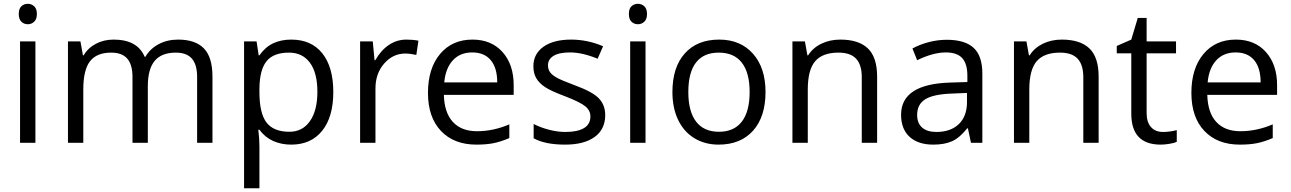

<svg xmlns="http://www.w3.org/2000/svg" viewBox="-20 -754 6817 1014"><path d="M167 0H85.9V-535.2H167ZM79.1 -680.2Q79.1 -708 92.8 -720.9Q106.4 -733.9 127 -733.9Q146.5 -733.9 160.6 -720.7Q174.8 -707.5 174.8 -680.2Q174.8 -652.8 160.6 -639.4Q146.5 -626 127 -626Q106.4 -626 92.8 -639.4Q79.1 -652.8 79.1 -680.2Z M1021 0V-348.1Q1021 -412.1 993.7 -444.1Q966.3 -476.1 908.7 -476.1Q833 -476.1 796.9 -432.6Q760.7 -389.2 760.7 -298.8V0H679.7V-348.1Q679.7 -412.1 652.3 -444.1Q625 -476.1 566.9 -476.1Q490.7 -476.1 455.3 -430.4Q419.9 -384.8 419.9 -280.8V0H338.9V-535.2H404.8L418 -461.9H421.9Q444.8 -501 486.6 -522.9Q528.3 -544.9 580.1 -544.9Q705.6 -544.9 744.1 -454.1H748Q772 -496.1 817.4 -520.5Q862.8 -544.9 920.9 -544.9Q1011.7 -544.9 1056.9 -498.3Q1102.1 -451.7 1102.1 -349.1V0Z M1518.1 9.8Q1465.8 9.8 1422.6 -9.5Q1379.4 -28.8 1350.1 -68.8H1344.2Q1350.1 -22 1350.1 20V240.2H1269V-535.2H1335L1346.2 -461.9H1350.1Q1381.3 -505.9 1422.9 -525.4Q1464.4 -544.9 1518.1 -544.9Q1624.5 -544.9 1682.4 -472.2Q1740.2 -399.4 1740.2 -268.1Q1740.2 -136.2 1681.4 -63.2Q1622.6 9.8 1518.1 9.8ZM1506.3 -476.1Q1424.3 -476.1 1387.7 -430.7Q1351.1 -385.3 1350.1 -286.1V-268.1Q1350.1 -155.3 1387.7 -106.7Q1425.3 -58.1 1508.3 -58.1Q1577.6 -58.1 1616.9 -114.3Q1656.2 -170.4 1656.2 -269Q1656.2 -369.1 1616.9 -422.6Q1577.6 -476.1 1506.3 -476.1Z M2126 -544.9Q2161.6 -544.9 2189.9 -539.1L2178.7 -463.9Q2145.5 -471.2 2120.1 -471.2Q2055.2 -471.2 2009 -418.5Q1962.9 -365.7 1962.9 -287.1V0H1881.8V-535.2H1948.7L1958 -436H1961.9Q1991.7 -488.3 2033.7 -516.6Q2075.7 -544.9 2126 -544.9Z M2496.1 9.8Q2377.4 9.8 2308.8 -62.5Q2240.2 -134.8 2240.2 -263.2Q2240.2 -392.6 2304 -468.8Q2367.7 -544.9 2475.1 -544.9Q2575.7 -544.9 2634.3 -478.8Q2692.9 -412.6 2692.9 -304.2V-252.9H2324.2Q2326.7 -158.7 2371.8 -109.9Q2417 -61 2499 -61Q2585.4 -61 2669.9 -97.2V-24.9Q2627 -6.3 2588.6 1.7Q2550.3 9.8 2496.1 9.8ZM2474.1 -477.1Q2409.7 -477.1 2371.3 -435.1Q2333 -393.1 2326.2 -318.8H2606Q2606 -395.5 2571.8 -436.3Q2537.6 -477.1 2474.1 -477.1Z M3176.3 -146Q3176.3 -71.3 3120.6 -30.8Q3064.9 9.8 2964.4 9.8Q2857.9 9.8 2798.3 -23.9V-99.1Q2836.9 -79.6 2881.1 -68.4Q2925.3 -57.1 2966.3 -57.1Q3029.8 -57.1 3064 -77.4Q3098.1 -97.7 3098.1 -139.2Q3098.1 -170.4 3071 -192.6Q3043.9 -214.8 2965.3 -245.1Q2890.6 -272.9 2859.1 -293.7Q2827.6 -314.5 2812.3 -340.8Q2796.9 -367.2 2796.9 -403.8Q2796.9 -469.2 2850.1 -507.1Q2903.3 -544.9 2996.1 -544.9Q3082.5 -544.9 3165 -509.8L3136.2 -443.8Q3055.7 -477.1 2990.2 -477.1Q2932.6 -477.1 2903.3 -459Q2874 -440.9 2874 -409.2Q2874 -387.7 2885 -372.6Q2896 -357.4 2920.4 -343.8Q2944.8 -330.1 3014.2 -304.2Q3109.4 -269.5 3142.8 -234.4Q3176.3 -199.2 3176.3 -146Z M3389.2 0H3308.1V-535.2H3389.2ZM3301.3 -680.2Q3301.3 -708 3314.9 -720.9Q3328.6 -733.9 3349.1 -733.9Q3368.7 -733.9 3382.8 -720.7Q3397 -707.5 3397 -680.2Q3397 -652.8 3382.8 -639.4Q3368.7 -626 3349.1 -626Q3328.6 -626 3314.9 -639.4Q3301.3 -652.8 3301.3 -680.2Z M4022.9 -268.1Q4022.9 -137.2 3957 -63.7Q3891.1 9.8 3774.9 9.8Q3703.1 9.8 3647.5 -23.9Q3591.8 -57.6 3561.5 -120.6Q3531.2 -183.6 3531.2 -268.1Q3531.2 -398.9 3596.7 -471.9Q3662.1 -544.9 3778.3 -544.9Q3890.6 -544.9 3956.8 -470.2Q4022.9 -395.5 4022.9 -268.1ZM3615.2 -268.1Q3615.2 -165.5 3656.2 -111.8Q3697.3 -58.1 3776.9 -58.1Q3856.4 -58.1 3897.7 -111.6Q3939 -165 3939 -268.1Q3939 -370.1 3897.7 -423.1Q3856.4 -476.1 3775.9 -476.1Q3696.3 -476.1 3655.8 -423.8Q3615.2 -371.6 3615.2 -268.1Z M4531.2 0V-346.2Q4531.2 -411.6 4501.5 -443.8Q4471.7 -476.1 4408.2 -476.1Q4324.2 -476.1 4285.2 -430.7Q4246.1 -385.3 4246.1 -280.8V0H4165V-535.2H4231L4244.1 -461.9H4248Q4272.9 -501.5 4317.9 -523.2Q4362.8 -544.9 4418 -544.9Q4514.6 -544.9 4563.5 -498.3Q4612.3 -451.7 4612.3 -349.1V0Z M5107.9 0 5091.8 -76.2H5087.9Q5047.9 -25.9 5008.1 -8.1Q4968.3 9.8 4908.7 9.8Q4829.1 9.8 4783.9 -31.2Q4738.8 -72.3 4738.8 -147.9Q4738.8 -310.1 4998 -317.9L5088.9 -320.8V-354Q5088.9 -417 5061.8 -447Q5034.7 -477.1 4975.1 -477.1Q4908.2 -477.1 4823.7 -436L4798.8 -498Q4838.4 -519.5 4885.5 -531.7Q4932.6 -543.9 4980 -543.9Q5075.7 -543.9 5121.8 -501.5Q5168 -459 5168 -365.2V0ZM4924.8 -57.1Q5000.5 -57.1 5043.7 -98.6Q5086.9 -140.1 5086.9 -214.8V-263.2L5005.9 -259.8Q4909.2 -256.3 4866.5 -229.7Q4823.7 -203.1 4823.7 -147Q4823.7 -103 4850.3 -80.1Q4877 -57.1 4924.8 -57.1Z M5701.2 0V-346.2Q5701.2 -411.6 5671.4 -443.8Q5641.6 -476.1 5578.1 -476.1Q5494.1 -476.1 5455.1 -430.7Q5416 -385.3 5416 -280.8V0H5335V-535.2H5400.9L5414.1 -461.9H5418Q5442.9 -501.5 5487.8 -523.2Q5532.7 -544.9 5587.9 -544.9Q5684.6 -544.9 5733.4 -498.3Q5782.2 -451.7 5782.2 -349.1V0Z M6121.6 -57.1Q6143.1 -57.1 6163.1 -60.3Q6183.1 -63.5 6194.8 -66.9V-4.9Q6181.6 1.5 6156 5.6Q6130.4 9.8 6109.9 9.8Q5954.6 9.8 5954.6 -153.8V-472.2H5877.9V-511.2L5954.6 -544.9L5988.8 -659.2H6035.6V-535.2H6190.9V-472.2H6035.6V-157.2Q6035.6 -108.9 6058.6 -83Q6081.5 -57.1 6121.6 -57.1Z M6527.8 9.8Q6409.2 9.8 6340.6 -62.5Q6272 -134.8 6272 -263.2Q6272 -392.6 6335.7 -468.8Q6399.4 -544.9 6506.8 -544.9Q6607.4 -544.9 6666 -478.8Q6724.6 -412.6 6724.6 -304.2V-252.9H6356Q6358.4 -158.7 6403.6 -109.9Q6448.7 -61 6530.8 -61Q6617.2 -61 6701.7 -97.2V-24.9Q6658.7 -6.3 6620.4 1.7Q6582 9.8 6527.8 9.8ZM6505.9 -477.1Q6441.4 -477.1 6403.1 -435.1Q6364.7 -393.1 6357.9 -318.8H6637.7Q6637.7 -395.5 6603.5 -436.3Q6569.3 -477.1 6505.9 -477.1Z"/></svg>

Font: Open Sans Y to K
Style: Regular
Weight: 400
Version: Version 1.10